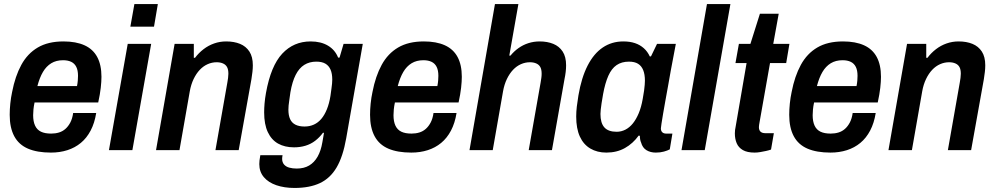

<svg xmlns="http://www.w3.org/2000/svg" viewBox="-20 -743 4926 950"><path d="M232 12Q164 12 118.5 -7.5Q73 -27 50.5 -69Q28 -111 28 -175Q28 -202 31 -231Q34 -260 40 -288Q55 -366 85.5 -422Q116 -478 167 -508Q218 -538 294 -538Q356 -538 398 -519Q440 -500 461 -461Q482 -422 482 -363Q482 -340 478.5 -308.5Q475 -277 466 -236H151Q147 -217 145.5 -201.5Q144 -186 144 -173Q144 -142 153.5 -121.5Q163 -101 182.5 -91.5Q202 -82 233 -82Q254 -82 272 -87.5Q290 -93 304 -105.5Q318 -118 328 -137Q338 -156 342 -184H456Q448 -134 428.5 -97Q409 -60 380 -36Q351 -12 313.5 0Q276 12 232 12ZM165 -317H361Q364 -332 365 -345Q366 -358 366 -368Q366 -395 357.5 -412Q349 -429 332.5 -437Q316 -445 292 -445Q258 -445 233.5 -430Q209 -415 192.5 -387Q176 -359 165 -317Z M625 -611 645 -723H761L742 -611ZM519 0 612 -526H728L635 0Z M752 0 844 -526H939V-457H945Q963 -481 987 -499.5Q1011 -518 1039.5 -528Q1068 -538 1099 -538Q1138 -538 1167.5 -526Q1197 -514 1214 -488Q1231 -462 1231 -420Q1231 -404 1229 -387Q1227 -370 1224 -351L1161 0H1046L1105 -335Q1107 -347 1108.5 -357.5Q1110 -368 1110 -378Q1110 -399 1103.5 -411Q1097 -423 1083.5 -429Q1070 -435 1052 -435Q1029 -435 1007.5 -425.5Q986 -416 968.5 -397.5Q951 -379 938 -352Q925 -325 919 -291L868 0Z M1437 187Q1387 187 1347.5 173.5Q1308 160 1285.5 133.5Q1263 107 1263 69Q1263 61 1264 51Q1265 41 1268 25H1378Q1377 31 1376.5 35Q1376 39 1376 43Q1376 60 1385.5 71Q1395 82 1411.5 86.5Q1428 91 1448 91Q1484 91 1509.5 76Q1535 61 1551.5 32Q1568 3 1575 -39Q1578 -52 1579.5 -64.5Q1581 -77 1583 -86H1578Q1561 -63 1539.5 -46.5Q1518 -30 1491.5 -22Q1465 -14 1435 -14Q1389 -14 1356 -32.5Q1323 -51 1305 -89.5Q1287 -128 1287 -187Q1287 -207 1289 -231Q1291 -255 1296 -283Q1320 -417 1376.5 -477.5Q1433 -538 1517 -538Q1568 -538 1603 -517Q1638 -496 1653 -458H1660L1680 -526H1775L1693 -59Q1677 32 1645.5 85.5Q1614 139 1563 163Q1512 187 1437 187ZM1487 -117Q1512 -117 1533 -126.5Q1554 -136 1570 -155Q1586 -174 1597.5 -202.5Q1609 -231 1615 -268Q1618 -290 1620 -304.5Q1622 -319 1623 -329.5Q1624 -340 1624 -349Q1624 -379 1615.5 -398.5Q1607 -418 1590 -428Q1573 -438 1545 -438Q1511 -438 1485.5 -422Q1460 -406 1443 -372.5Q1426 -339 1417 -287Q1414 -264 1411.5 -248Q1409 -232 1408 -221Q1407 -210 1407 -200Q1407 -172 1415.5 -153.5Q1424 -135 1442 -126Q1460 -117 1487 -117Z M2015 12Q1947 12 1901.5 -7.5Q1856 -27 1833.5 -69Q1811 -111 1811 -175Q1811 -202 1814 -231Q1817 -260 1823 -288Q1838 -366 1868.5 -422Q1899 -478 1950 -508Q2001 -538 2077 -538Q2139 -538 2181 -519Q2223 -500 2244 -461Q2265 -422 2265 -363Q2265 -340 2261.5 -308.5Q2258 -277 2249 -236H1934Q1930 -217 1928.5 -201.5Q1927 -186 1927 -173Q1927 -142 1936.5 -121.5Q1946 -101 1965.5 -91.5Q1985 -82 2016 -82Q2037 -82 2055 -87.5Q2073 -93 2087 -105.5Q2101 -118 2111 -137Q2121 -156 2125 -184H2239Q2231 -134 2211.5 -97Q2192 -60 2163 -36Q2134 -12 2096.5 0Q2059 12 2015 12ZM1948 -317H2144Q2147 -332 2148 -345Q2149 -358 2149 -368Q2149 -395 2140.5 -412Q2132 -429 2115.5 -437Q2099 -445 2075 -445Q2041 -445 2016.5 -430Q1992 -415 1975.5 -387Q1959 -359 1948 -317Z M2303 0 2429 -723H2545L2500 -468H2506Q2523 -489 2545.5 -505Q2568 -521 2594.5 -529.5Q2621 -538 2650 -538Q2688 -538 2717.5 -526Q2747 -514 2764 -488Q2781 -462 2781 -420Q2781 -404 2779 -387Q2777 -370 2773 -351L2711 0H2596L2655 -335Q2657 -347 2658.5 -357.5Q2660 -368 2660 -378Q2660 -399 2653.5 -411Q2647 -423 2633.5 -429Q2620 -435 2602 -435Q2579 -435 2557.5 -425.5Q2536 -416 2518.5 -397.5Q2501 -379 2488 -352Q2475 -325 2469 -291L2418 0Z M2980 12Q2935 12 2901 -8Q2867 -28 2849 -67.5Q2831 -107 2831 -166Q2831 -190 2834 -215.5Q2837 -241 2842 -271Q2857 -359 2887.5 -418.5Q2918 -478 2962.5 -508Q3007 -538 3064 -538Q3097 -538 3122 -529.5Q3147 -521 3165.5 -504.5Q3184 -488 3195 -464H3201L3231 -526H3324L3299 -394Q3293 -359 3286 -320.5Q3279 -282 3272.5 -246Q3266 -210 3261 -180.5Q3256 -151 3253 -131.5Q3250 -112 3250 -108Q3250 -95 3257 -88.5Q3264 -82 3276 -82H3307L3294 -4Q3283 2 3265 7Q3247 12 3225 12Q3198 12 3178.5 0Q3159 -12 3152 -38Q3149 -44 3147.5 -53Q3146 -62 3146 -71L3140 -72Q3112 -33 3072 -10.5Q3032 12 2980 12ZM3031 -91Q3054 -91 3074.5 -101.5Q3095 -112 3111.5 -132.5Q3128 -153 3140.5 -183Q3153 -213 3160 -253Q3165 -279 3167 -295.5Q3169 -312 3170 -323.5Q3171 -335 3171 -344Q3171 -375 3162.5 -396Q3154 -417 3137 -427.5Q3120 -438 3092 -438Q3056 -438 3031 -421Q3006 -404 2990 -368Q2974 -332 2964 -277Q2959 -250 2956.5 -232Q2954 -214 2952.5 -201.5Q2951 -189 2951 -179Q2951 -134 2970.5 -112.5Q2990 -91 3031 -91Z M3352 0 3478 -723H3594L3467 0Z M3714 12Q3677 12 3655.5 -0.5Q3634 -13 3625 -34.5Q3616 -56 3616 -83Q3616 -91 3617 -100Q3618 -109 3620 -117L3674 -431H3619L3636 -526H3693L3740 -675H3833L3806 -526H3886L3870 -431H3790L3738 -137Q3737 -134 3736 -125Q3735 -116 3735 -114Q3735 -99 3743 -91.5Q3751 -84 3767 -84H3809L3795 -3Q3784 1 3770 4Q3756 7 3741.5 9.5Q3727 12 3714 12Z M4089 12Q4021 12 3975.5 -7.5Q3930 -27 3907.5 -69Q3885 -111 3885 -175Q3885 -202 3888 -231Q3891 -260 3897 -288Q3912 -366 3942.5 -422Q3973 -478 4024 -508Q4075 -538 4151 -538Q4213 -538 4255 -519Q4297 -500 4318 -461Q4339 -422 4339 -363Q4339 -340 4335.5 -308.5Q4332 -277 4323 -236H4008Q4004 -217 4002.5 -201.5Q4001 -186 4001 -173Q4001 -142 4010.5 -121.5Q4020 -101 4039.5 -91.5Q4059 -82 4090 -82Q4111 -82 4129 -87.5Q4147 -93 4161 -105.5Q4175 -118 4185 -137Q4195 -156 4199 -184H4313Q4305 -134 4285.5 -97Q4266 -60 4237 -36Q4208 -12 4170.5 0Q4133 12 4089 12ZM4022 -317H4218Q4221 -332 4222 -345Q4223 -358 4223 -368Q4223 -395 4214.5 -412Q4206 -429 4189.5 -437Q4173 -445 4149 -445Q4115 -445 4090.5 -430Q4066 -415 4049.5 -387Q4033 -359 4022 -317Z M4376 0 4468 -526H4563V-457H4569Q4587 -481 4611 -499.5Q4635 -518 4663.5 -528Q4692 -538 4723 -538Q4762 -538 4791.5 -526Q4821 -514 4838 -488Q4855 -462 4855 -420Q4855 -404 4853 -387Q4851 -370 4848 -351L4785 0H4670L4729 -335Q4731 -347 4732.5 -357.5Q4734 -368 4734 -378Q4734 -399 4727.5 -411Q4721 -423 4707.5 -429Q4694 -435 4676 -435Q4653 -435 4631.5 -425.5Q4610 -416 4592.5 -397.5Q4575 -379 4562 -352Q4549 -325 4543 -291L4492 0Z"/></svg>

Font: Archivo SemiCondensed SemiBold
Style: Italic
Weight: 600
Width: 4
Italic angle: -10°
Designer: Hector Gatti
Foundry: Omnibus-Type
Version: Version 2.001